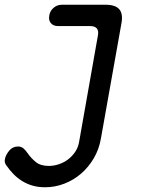

<svg xmlns="http://www.w3.org/2000/svg" viewBox="-72 -550 692 810"><path d="M341 -400Q345 -420 336.5 -430Q328 -440 308 -440H173Q153 -440 142.5 -452.5Q132 -465 136 -485Q139 -504 154 -517Q169 -530 189 -530H374Q415 -530 431.5 -510.5Q448 -491 440 -450L354 33Q346 80 323.5 118Q301 156 269.5 183Q238 210 199 225Q160 240 118 240Q89 240 65 233Q41 226 21 213.5Q1 201 -15.5 184Q-32 167 -45 148Q-50 142 -51.5 134.5Q-53 127 -51 120Q-48 104 -33.5 86Q-19 68 4 68Q18 68 27.5 76.5Q37 85 45 97Q59 117 79 133.5Q99 150 134 150Q155 150 176 143Q197 136 214.5 123Q232 110 245 91Q258 72 262 47Z"/></svg>

Font: Maple Mono Normal NL
Style: Italic
Weight: 400
Italic angle: -10°
Monospace: yes
Designer: subframe7536
Version: Version 7.000